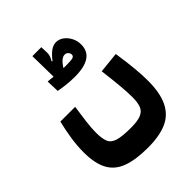

<svg xmlns="http://www.w3.org/2000/svg" viewBox="-219 -715 1023 1023"><g transform="rotate(-45 293.0 -203.5)"><path d="M295.4 187Q203.6 187 145.8 166Q87.9 145 60.8 95.5Q33.7 45.9 33.7 -38.6Q33.7 -86.4 41.5 -138.2Q49.3 -189.9 62 -241.7H173.3Q165.5 -190.9 159.9 -145Q154.3 -99.1 154.3 -65.4Q154.3 -20.5 164.8 4.2Q175.3 28.8 207.8 38.3Q240.2 47.9 305.7 47.9Q355.5 47.9 381.3 36.9Q407.2 25.9 416.5 2Q425.8 -22 425.8 -61.5Q425.8 -100.6 420.7 -155Q415.5 -209.5 407.2 -275.4L525.4 -287.6Q536.6 -213.9 541.5 -160.4Q546.4 -106.9 546.4 -66.4Q546.4 26.9 519 82.5Q491.7 138.2 436.3 162.6Q380.9 187 295.4 187ZM286.1 -355.5Q252.4 -355.5 221.4 -359.1Q190.4 -362.8 167.5 -367.2L165 -440.4Q171.9 -439.9 182.6 -439Q193.4 -438 205.6 -436.5L203.1 -593.8H270.5L272 -552.7Q272.5 -538.1 268.3 -526.9Q264.2 -515.6 255.9 -502L260.3 -499Q280.3 -525.9 301.3 -541.7Q322.3 -557.6 344.7 -557.6Q367.2 -557.6 386.7 -543.5Q406.2 -529.3 418.7 -505.6Q431.2 -481.9 431.2 -453.6Q431.2 -355.5 286.1 -355.5ZM274.9 -431.6Q284.2 -431.2 290.5 -431.2Q331.5 -431.2 344.7 -434.8Q357.9 -438.5 357.9 -451.2Q357.9 -460.4 350.3 -469.2Q342.8 -478 330.1 -478Q318.8 -478 305.7 -468.3Q292.5 -458.5 274.9 -431.6Z"/></g></svg>

Font: Cascadia Mono
Style: Bold
Weight: 700
Monospace: yes
Designer: Aaron Bell
Foundry: Saja Typeworks
Version: Version 2404.023; ttfautohint (v1.8.4)